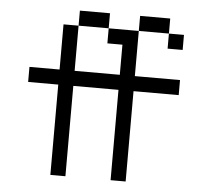

<svg xmlns="http://www.w3.org/2000/svg" viewBox="-50 -741 850 794"><g transform="rotate(5 375.0 -344.0)"><path d="M375 -625H250V-687.5H375ZM62.5 -437.5H187.5V-625H250V-437.5H437.5V-562.5H375V-625H500V-437.5H687.5V-375H500V0H437.5V-375H250V0H187.5V-375H62.5ZM500 -687.5H625V-625H500ZM625 -625H687.5V-562.5H625Z"/></g></svg>

Font: 寒蝉点阵体 16px
Style: Regular
Weight: 400
Designer: Designed by Warren2060
Foundry: ChillType
Version: Version 1.000